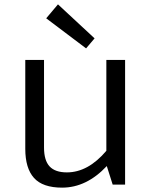

<svg xmlns="http://www.w3.org/2000/svg" viewBox="-20 -847 700 881"><path d="M265 14Q176 14 136 -30.5Q96 -75 96 -164V-572H182V-170Q182 -111 207.5 -83.5Q233 -56 287 -56Q384 -56 468 -155V-572H554V0H497L470 -85Q377 14 265 14ZM414 -671 375 -625 192 -763 246 -827Z"/></svg>

Font: Sintony
Style: Regular
Weight: 400
Version: Version 001.001